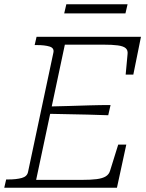

<svg xmlns="http://www.w3.org/2000/svg" viewBox="-39 -883 688 903"><path d="M555 -203 511 0H-19L-10 -39H0Q38 -39 63.5 -46Q89 -53 93 -75L212 -635Q217 -657 194.5 -664Q172 -671 135 -671H124L133 -710H624L588 -532H552L561 -629Q563 -647 552 -656.5Q541 -666 515 -669.5Q489 -673 446 -673H266L131 -37H345Q388 -37 415.5 -40.5Q443 -44 458.5 -53.5Q474 -63 479 -81L517 -203ZM185 -382Q235 -383 284 -384.5Q333 -386 382.5 -387.5Q432 -389 481 -389L470 -341Q422 -343 373 -344Q324 -345 275.5 -346Q227 -347 178 -348ZM273 -863H561L551 -820H263Z"/></svg>

Font: Roboto Serif 20pt Thin
Style: Italic
Weight: 250
Italic angle: -10°
Version: Version 1.007